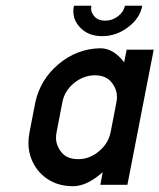

<svg xmlns="http://www.w3.org/2000/svg" viewBox="-20 -641 553 666"><path d="M383.8 -286.1Q385.7 -295.9 385.7 -305.2Q385.7 -332 366.5 -356Q347.2 -379.9 308.1 -379.9Q268.1 -378.9 235.8 -352.1Q203.6 -325.2 196.3 -286.1L176.3 -182.6Q174.3 -172.4 174.3 -163.1Q174.3 -136.2 193.4 -112.5Q212.4 -88.9 251.5 -88.9Q290.5 -88.9 323.2 -116.2Q356 -143.6 363.8 -182.6ZM419.4 -468.8H513.2L421.9 0H328.1L336.4 -43.9Q311.5 -21.5 285.2 -8.3Q258.8 4.9 233.4 4.9Q181.6 4.9 144 -20.5Q106.4 -45.9 89.4 -88.4Q78.6 -114.7 78.6 -145Q78.6 -163.1 82.5 -182.6L102.5 -286.1Q120.1 -365.7 183.3 -418.7Q246.6 -471.7 326.7 -473.6Q352.1 -473.6 373 -460.4Q394 -447.3 410.6 -424.8ZM334.5 -515.6Q285.2 -515.6 256.8 -546.9Q234.4 -570.8 234.4 -602.1Q234.4 -611.3 236.3 -621.1H296.9Q295.9 -616.2 295.9 -612.3Q295.9 -596.2 308.6 -582.8Q321.3 -569.3 345.2 -569.3Q369.1 -569.3 389.2 -584.5Q409.2 -599.6 413.1 -621.1H473.6Q465.3 -577.6 424.3 -546.6Q383.3 -515.6 334.5 -515.6Z"/></svg>

Font: Lambda
Style: Italic
Weight: 400
Italic angle: -11°
Designer: GGBotNet
Version: 0.22